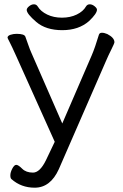

<svg xmlns="http://www.w3.org/2000/svg" viewBox="-20 -864 569 891"><path d="M141 7Q78 7 33 -33Q28 -37 28 -50.5Q28 -64 37 -81.5Q46 -99 55.5 -99Q65 -99 83 -81Q101 -63 133 -63Q165 -63 193 -120L234 -206L56 -602Q34 -651 24.5 -669Q15 -687 15 -689Q15 -698 28.5 -702.5Q42 -707 57 -707Q94 -707 98 -693Q103 -680 111 -656.5Q119 -633 126 -618L269 -291L406 -608Q421 -643 439 -703Q442 -712 453 -712Q464 -712 478 -706Q511 -689 511 -668Q511 -663 497 -635Q483 -607 474 -586L253 -79Q214 7 141 7ZM393 -766Q345 -724 269 -724Q193 -724 148.5 -762Q104 -800 104 -818Q104 -826 115 -835Q126 -844 137.5 -844Q149 -844 155 -834Q169 -811 199 -796.5Q229 -782 267.5 -782Q306 -782 336 -796.5Q366 -811 379 -834Q385 -844 396.5 -844Q408 -844 419 -835Q430 -826 430 -819Q430 -801 393 -766Z"/></svg>

Font: LXGW WenKai TC
Style: Regular
Weight: 400
Designer: LXGW / Fontworks Inc.
Foundry: LXGW / Fontworks Inc.
Version: Version 1.330